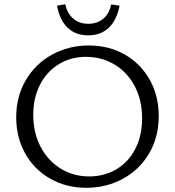

<svg xmlns="http://www.w3.org/2000/svg" viewBox="-20 -883 831 912"><path d="M57 -326Q57 -425 103 -503Q149 -581 228 -624Q307 -667 402 -667Q497 -667 572.5 -624Q648 -581 691 -504.5Q734 -428 734 -332Q734 -232 688.5 -154.5Q643 -77 564 -34Q485 9 390 9Q295 9 219 -34Q143 -77 100 -153.5Q57 -230 57 -326ZM655 -321Q655 -407 620 -473.5Q585 -540 524 -576.5Q463 -613 388 -613Q316 -613 259 -578Q202 -543 170 -480.5Q138 -418 138 -337Q138 -252 173 -185.5Q208 -119 268.5 -82Q329 -45 403 -45Q477 -45 534.5 -80Q592 -115 623.5 -177.5Q655 -240 655 -321ZM251 -856 290 -863Q299 -819 328 -794.5Q357 -770 399 -770Q442 -770 470.5 -794Q499 -818 508 -862L548 -856Q535 -788 497 -751.5Q459 -715 399 -715Q339 -715 301 -751.5Q263 -788 251 -856Z"/></svg>

Font: LXGW Bright GB
Style: Regular
Weight: 400
Designer: Christian Thalmann (Catharsis Fonts)
Foundry: LXGW / Christian Thalmann (Catharsis Fonts) / Fontworks Inc.
Version: Version 5.510